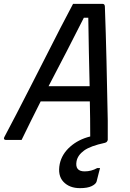

<svg xmlns="http://www.w3.org/2000/svg" viewBox="-53 -726 673 996"><path d="M59 0H-22Q-29 0 -31.5 -4Q-34 -8 -31 -14Q-3 -66 32.5 -135Q68 -204 107.5 -281Q147 -358 186 -435Q225 -512 261 -582Q297 -652 326 -706H479Q490 -706 491 -693Q496 -557 499.5 -408Q503 -259 506 -100V0Q505 4 502 8.5Q499 13 491 15Q416 31 383 55Q350 79 344 111Q335 163 386 163Q421 163 451 146H466Q463 157 459.5 170.5Q456 184 448 216Q444 229 422.5 239.5Q401 250 362 250Q307 250 276 217Q245 184 257 124Q268 73 311 35Q354 -3 415 -18V-23Q415 -67 414.5 -111.5Q414 -156 413 -200H158Q131 -147 106 -96Q81 -45 59 0ZM382 -634Q342 -554 294.5 -462.5Q247 -371 199 -279H412Q410 -369 408 -458Q406 -547 405 -634Z"/></svg>

Font: Recursive Mn Lnr St
Style: Italic
Weight: 400
Italic angle: -15°
Monospace: yes
Version: Version 1.079;hotconv 1.0.112;makeotfexe 2.5.65598; ttfautoh